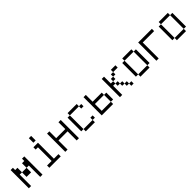

<svg xmlns="http://www.w3.org/2000/svg" viewBox="387 -2207 3725 3725"><g transform="rotate(-45 2250.0 -344.0)"><path d="M62.5 -500Q62.5 -500 62.5 0H125V-312.5H187.5Q187.5 -312.5 187.5 -187.5H312.5Q312.5 -187.5 312.5 -312.5H187.5Q187.5 -312.5 187.5 -437.5H125V-500ZM375 -312.5V0H437.5Q437.5 0 437.5 -500H375V-437.5H312.5Q312.5 -437.5 312.5 -312.5Z M937.5 0V-62.5H812.5V-500H687.5V-437.5H750Q750 -437.5 750 -62.5H625V0ZM750 -687.5Q750 -687.5 750 -562.5H812.5Q812.5 -562.5 812.5 -687.5Z M1062.5 -500Q1062.5 -500 1062.5 0H1125Q1125 0 1125 -250H1375Q1375 -250 1375 0H1437.5Q1437.5 0 1437.5 -500H1375V-312.5H1125V-500Z M1937.5 -62.5V-125H1875V-62.5H1625V0H1875V-62.5ZM1937.5 -375V-437.5H1875V-375ZM1625 -62.5Q1625 -62.5 1625 -437.5H1562.5Q1562.5 -437.5 1562.5 -62.5ZM1625 -437.5H1875V-500H1625Z M2062.5 -500Q2062.5 -500 2062.5 0H2375V-62.5H2125V-250H2375V-62.5H2437.5V-250H2375V-312.5H2125V-500Z M2937.5 0V-62.5H2875V0ZM2937.5 -437.5V-500H2812.5V-437.5H2750V-375H2687.5V-312.5H2625V-500H2562.5Q2562.5 -500 2562.5 0H2625Q2625 0 2625 -250H2687.5V-187.5H2750V-125H2812.5V-62.5H2875V-125H2812.5V-187.5H2750V-250H2687.5V-312.5H2750V-375H2812.5V-437.5Z M3125 -62.5V0H3375V-62.5ZM3125 -62.5Q3125 -62.5 3125 -437.5H3062.5Q3062.5 -437.5 3062.5 -62.5ZM3375 -62.5H3437.5Q3437.5 -62.5 3437.5 -437.5H3375Q3375 -437.5 3375 -62.5ZM3125 -437.5H3375V-500H3125Z M3937.5 -437.5V-500H3562.5Q3562.5 -500 3562.5 0H3625V-437.5Z M4125 -62.5V0H4375V-62.5ZM4125 -62.5Q4125 -62.5 4125 -437.5H4062.5Q4062.5 -437.5 4062.5 -62.5ZM4375 -62.5H4437.5Q4437.5 -62.5 4437.5 -437.5H4375Q4375 -437.5 4375 -62.5ZM4125 -437.5H4375V-500H4125Z"/></g></svg>

Font: CalcUnifontExMono
Style: Regular
Weight: 500
Version: Version 15.0.06